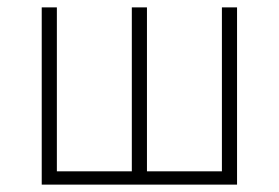

<svg xmlns="http://www.w3.org/2000/svg" viewBox="-20 -500 755 520"><path d="M93 0H622V-480H581V-36H378V-480H337V-36H134V-480H93Z"/></svg>

Font: Source Sans Pro Light
Style: Regular
Weight: 300
Designer: Paul D. Hunt
Foundry: Adobe Systems Incorporated
Version: Version 3.006;hotconv 1.0.111;makeotfexe 2.5.65597